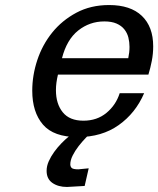

<svg xmlns="http://www.w3.org/2000/svg" viewBox="-20 -532 628 762"><path d="M108 -172Q108 -233 128 -293.5Q148 -354 187 -402.5Q226 -451 283 -481.5Q340 -512 413 -512Q498 -512 543 -469Q588 -426 588 -348Q588 -319 582.5 -290.5Q577 -262 569 -236H210Q206 -219 204 -204Q202 -189 202 -174Q202 -120 229 -86.5Q256 -53 311 -53Q365 -53 402.5 -84Q440 -115 455 -162H552Q518 -83 451 -35.5Q384 12 289 12Q193 12 150.5 -37.5Q108 -87 108 -172ZM489 -301Q494 -324 494 -346Q494 -365 489.5 -383Q485 -401 473.5 -415.5Q462 -430 442.5 -438.5Q423 -447 394 -447Q336 -447 290.5 -411Q245 -375 226 -301ZM165 146Q165 127 173.5 108Q182 89 195 71Q208 53 223.5 37Q239 21 254 9L277 -10H347Q336 -1 321 14.5Q306 30 292 48Q278 66 268.5 85Q259 104 259 120Q259 129 264.5 134.5Q270 140 291 140L332 136L316 206L246 210Q211 210 188 194Q165 178 165 146Z"/></svg>

Font: Perun
Style: Italic
Weight: 400
Italic angle: -12°
Foundry: Copyright (c) Stefan Peev, Context Ltd, 2016
Version: Version 1.027